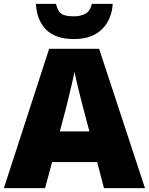

<svg xmlns="http://www.w3.org/2000/svg" viewBox="-20 -968 766 988"><path d="M515 0 480 -134H248L212 0H0L233 -717H490L726 0ZM409 -409Q404 -428 395 -463.5Q386 -499 377 -537Q368 -575 363 -599Q359 -575 350.5 -539Q342 -503 333.5 -468Q325 -433 319 -409L288 -292H440ZM560 -948Q555 -866 503.5 -816.5Q452 -767 361 -767Q266 -767 217.5 -815.5Q169 -864 165 -948H268Q279 -906 299.5 -895Q320 -884 361 -884Q393 -884 418 -896.5Q443 -909 453 -948Z"/></svg>

Font: Noto Sans Myanmar Black
Style: Regular
Weight: 900
Designer: Monotype Design Team
Foundry: Monotype Imaging Inc.
Version: Version 2.107; ttfautohint (v1.8.4.7-5d5b)